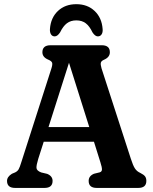

<svg xmlns="http://www.w3.org/2000/svg" viewBox="-20 -922 753 942"><path d="M238 -34.5Q238 0 198.5 0H54Q14.5 0 14.5 -34.5Q14.5 -54.5 38.5 -69.5L54 -76Q65.5 -81.5 71.2 -91Q77 -100.5 85.5 -129L231.5 -584Q238.5 -605 235.8 -613.8Q233 -622.5 217.5 -629Q188 -641 188 -665.5Q188 -700 228 -700H479.5Q519 -700 519 -665.5Q519 -641 489.5 -628.5Q477 -623 474.8 -614.5Q472.5 -606 478 -587L622 -143Q632.5 -110 642 -95.5Q651.5 -81 668.5 -73.5Q685.5 -65 691.8 -56.5Q698 -48 698 -34.5Q698 0 658.5 0H454.5Q415 0 415 -34.5Q415 -58.5 441 -69.5L469.5 -76.5Q480 -80 480.2 -90.5Q480.5 -101 472.5 -126L441 -226.5H194.5L167.5 -142Q158 -111 159 -97.8Q160 -84.5 182 -76L211.5 -69Q238 -58 238 -34.5ZM218 -298.5H418L318.5 -614ZM354.5 -822Q327 -822 308.2 -807.8Q289.5 -793.5 275 -763.5Q262 -743.5 248.5 -743.5Q236.5 -743.5 230.2 -753.5Q224 -763.5 225 -779.5Q229 -835 264.2 -868.2Q299.5 -901.5 354.5 -901.5Q409 -901.5 444.2 -868.2Q479.5 -835 483.5 -779.5Q485 -763.5 478.5 -753.5Q472 -743.5 460 -743.5Q446.5 -743.5 433.5 -763.5Q419.5 -793.5 400.8 -807.8Q382 -822 354.5 -822Z"/></svg>

Font: Fraunces 72pt S100 SemiBold
Style: Regular
Weight: 600
Version: Version 1.000; ttfautohint (v1.8.3)